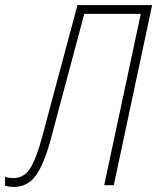

<svg xmlns="http://www.w3.org/2000/svg" viewBox="-70 -734 623 761"><path d="M-16 7Q-25 7 -34 5.5Q-43 4 -50 2V-34Q-36 -28 -18 -28Q25 -28 49.5 -66.5Q74 -105 97 -191L237 -714H533L381 0H343L488 -679H264L131 -181Q104 -82 71.5 -37.5Q39 7 -16 7Z"/></svg>

Font: Noto Sans Condensed ExtraLight
Style: Italic
Weight: 200
Width: 3
Italic angle: -12°
Designer: Monotype Design Team
Foundry: Monotype Imaging Inc.
Version: Version 2.013; ttfautohint (v1.8.4.7-5d5b)